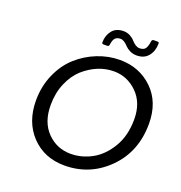

<svg xmlns="http://www.w3.org/2000/svg" viewBox="-158 -1045 1117 1187"><g transform="rotate(20 400.0 -451.5)"><path d="M396 7Q263 7 178.5 -81.5Q94 -170 94 -312Q94 -405 129 -484.5Q164 -564 221.5 -615.5Q279 -667 351 -695.5Q423 -724 498 -724Q626 -724 713 -640Q800 -556 800 -414Q800 -230 681.5 -111.5Q563 7 396 7ZM407 -74Q480 -74 546.5 -110.5Q613 -147 659 -224Q705 -301 705 -409Q705 -517 640 -581Q575 -645 487 -645Q380 -645 288 -564Q244 -524 216.5 -459.5Q189 -395 189 -316Q189 -203 252.5 -138.5Q316 -74 407 -74ZM652 -910H676Q686 -910 686 -901Q686 -852 659.5 -818.5Q633 -785 583 -785Q558 -785 538 -795Q518 -805 508 -816Q479 -848 456 -848Q433 -848 421 -835.5Q409 -823 405 -791Q404 -779 391 -779H368Q357 -779 357 -789Q357 -834 382.5 -866.5Q408 -899 458 -899Q481 -899 500.5 -888.5Q520 -878 530 -866Q559 -833 584.5 -833Q610 -833 621.5 -847Q633 -861 638 -898Q640 -910 652 -910Z"/></g></svg>

Font: Sanchez
Style: Italic
Weight: 400
Designer: Daniel Hernández
Foundry: LatinoType
Version: Version 1.001